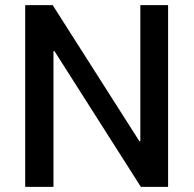

<svg xmlns="http://www.w3.org/2000/svg" viewBox="-20 -727 753 747"><path d="M634 0H528L192 -528H188V0H78V-707H185L522 -178H526V-707H634Z"/></svg>

Font: 42dot Sans Light SemiBold
Style: Regular
Weight: 600
Version: Version 1.000